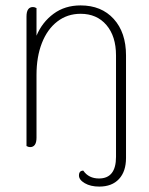

<svg xmlns="http://www.w3.org/2000/svg" viewBox="-20 -540 550 710"><path d="M272 109Q272 91 288 91Q308 120 346 120Q409 120 409 40V-335Q409 -406 373.5 -447.5Q338 -489 278 -489Q229 -489 192 -460.5Q155 -432 135 -381Q115 -330 115 -263V-31Q115 4 91 4Q85 4 78 0V-479Q78 -514 102 -514Q108 -514 115 -510V-408Q136 -458 178 -489Q220 -520 278 -520Q355 -520 400.5 -470Q446 -420 446 -335V44Q446 94 420 122Q394 150 347 150Q315 150 293.5 137.5Q272 125 272 109Z"/></svg>

Font: Thasadith
Style: Regular
Weight: 400
Designer: Cadson Demak Co.,Ltd.
Foundry: Cadson Demak Co.,Ltd.
Version: Version 1.000; ttfautohint (v1.6)